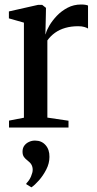

<svg xmlns="http://www.w3.org/2000/svg" viewBox="-20 -552 420 831"><path d="M19 0V-30L83.5 -42.5V-454L18.5 -472.5V-502.5L145 -531H162.5L179 -518L178.5 -488.5L176.5 -402.5L178.5 -407Q182 -421.5 194.2 -442.2Q206.5 -463 226.2 -483.8Q246 -504.5 272.5 -518.5Q299 -532.5 331 -532.5Q342.5 -532.5 349.5 -531.2Q356.5 -530 361 -528V-428.5Q356 -432 345.2 -435.2Q334.5 -438.5 318 -438.5Q287.5 -438.5 262.5 -431.2Q237.5 -424 218.2 -410.2Q199 -396.5 185 -377V-43L276.5 -29.5V0ZM194 127Q194 155 180.2 181.8Q166.5 208.5 148.2 229Q130 249.5 116.5 258.5H115.5L94 245.5V241.5Q107 229 114.2 211.8Q121.5 194.5 121.5 183Q121.5 171 116.5 161.5Q111.5 152 99.5 143Q90.5 136.5 84 127.8Q77.5 119 77.5 104.5Q77.5 88.5 85.5 78Q93.5 67.5 105.8 62Q118 56.5 130 56.5H132.5Q160 56.5 177.2 76Q194.5 95.5 194 127Z"/></svg>

Font: Merriweather 96pt
Style: Regular
Weight: 400
Version: Version 2.100